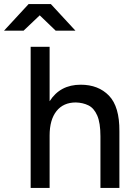

<svg xmlns="http://www.w3.org/2000/svg" viewBox="-85 -932 666 952"><path d="M67 0V-700H161V-430Q213 -512 315 -512Q403 -512 455.5 -457.5Q508 -403 507 -281V0H413V-256Q413 -323 397 -359.5Q381 -396 353.5 -409.5Q326 -423 291 -424Q229 -424 195 -381Q161 -338 161 -260V0ZM-65 -780 57 -912H167L289 -780H191L112 -856L32 -780Z"/></svg>

Font: Figtree Medium
Style: Regular
Weight: 500
Designer: Erik Kennedy
Foundry: Erik Kennedy
Version: Version 2.001; ttfautohint (v1.8.4.7-5d5b);gftools[0.9.27]